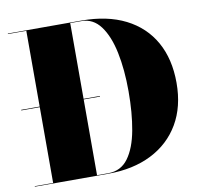

<svg xmlns="http://www.w3.org/2000/svg" viewBox="-82 -838 978 926"><g transform="rotate(-10 407.0 -375.0)"><path d="M375 0H15V-2.5H105V-747.5H15V-750H375Q501.5 -750 591 -704.8Q680.5 -659.5 727.8 -575.5Q775 -491.5 775 -375Q775 -258.5 725.8 -174.5Q676.5 -90.5 586.5 -45.2Q496.5 0 375 0ZM375 -747.5H320V-2.5H375Q437 -2.5 473 -51.5Q509 -100.5 524.5 -184.8Q540 -269 540 -375Q540 -481 522.5 -565.2Q505 -649.5 468.5 -698.5Q432 -747.5 375 -747.5ZM14.4 -376.5H399.9V-373.5H14.4Z"/></g></svg>

Font: Bodoni* 72pt Fatface
Style: Regular
Weight: 900
Version: Version 2.3